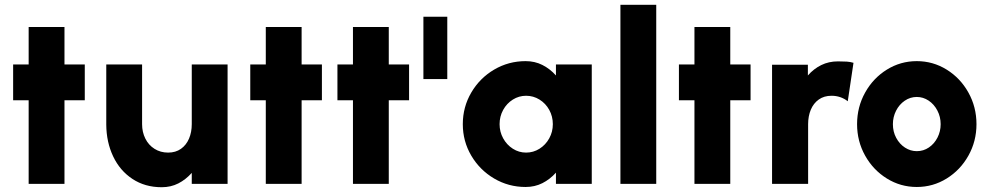

<svg xmlns="http://www.w3.org/2000/svg" viewBox="-20 -770 4139 804"><path d="M250 -350V0H100V-350H35V-500H100V-657H250V-500H335V-350Z M425 -500H575V-250Q575 -217 588.5 -189.8Q602 -162.5 627 -146.8Q652 -131 684 -131Q715.5 -131 737.8 -146.8Q760 -162.5 771.5 -189.5Q783 -216.5 783 -250V-500H933V0H783V-46Q758 -18 726.8 -2Q695.5 14 657 14Q587 14 534.5 -20.8Q482 -55.5 453.8 -115.2Q425.5 -175 425 -248Z M1243 -350V0H1093V-350H1028V-500H1093V-657H1243V-500H1328V-350Z M1608 -350V0H1458V-350H1393V-500H1458V-657H1608V-500H1693V-350Z M1753 -700H1853V-439H1753Z M2458 -500V0H2308V-47Q2283 -19 2251.2 -3Q2219.5 13 2181 13Q2109.5 13 2049.2 -22.5Q1989 -58 1953.5 -118.2Q1918 -178.5 1918 -250Q1918 -322 1953.5 -382.5Q1989 -443 2049.2 -478.5Q2109.5 -514 2181 -514Q2219.5 -514 2251.2 -498Q2283 -482 2308 -454V-500ZM2183 -131Q2213.5 -131 2239.2 -147.2Q2265 -163.5 2280 -190.8Q2295 -218 2295 -250Q2295 -282.5 2280 -309.8Q2265 -337 2239.2 -353Q2213.5 -369 2183 -369Q2153 -369 2127.5 -353Q2102 -337 2087 -309.8Q2072 -282.5 2072 -250Q2072 -218 2087 -190.8Q2102 -163.5 2127.5 -147.2Q2153 -131 2183 -131Z M2578 -750H2728V0H2578Z M3038 -350V0H2888V-350H2823V-500H2888V-657H3038V-500H3123V-350Z M3530 -346Q3500.5 -369 3462 -369Q3430.5 -369 3408.5 -353.2Q3386.5 -337.5 3375.2 -310.5Q3364 -283.5 3364 -250V0H3213V-499H3363V-454Q3387.5 -482 3419 -497.5Q3450.5 -513 3489 -513Q3512 -513 3526.2 -512Q3540.5 -511 3554 -507Z M3819 13Q3751 13 3693.8 -22.5Q3636.5 -58 3602.8 -118.2Q3569 -178.5 3569 -250Q3569 -322 3602.8 -382.5Q3636.5 -443 3693.8 -478.5Q3751 -514 3819 -514Q3887 -514 3944.2 -478.5Q4001.5 -443 4035.2 -382.5Q4069 -322 4069 -250Q4069 -178.5 4035.2 -118.2Q4001.5 -58 3944.2 -22.5Q3887 13 3819 13ZM3819 -137Q3847 -137 3869.8 -152.5Q3892.5 -168 3905.8 -194Q3919 -220 3919 -250Q3919 -281 3905.2 -307.2Q3891.5 -333.5 3868.5 -348.8Q3845.5 -364 3819 -364Q3791.5 -364 3768.5 -348.2Q3745.5 -332.5 3732.2 -306.2Q3719 -280 3719 -250Q3719 -218.5 3732.8 -192.8Q3746.5 -167 3769.5 -152Q3792.5 -137 3819 -137Z"/></svg>

Font: Urbanist
Style: Regular
Weight: 400
Designer: Corey Hu
Foundry: Corey Hu
Version: Version 1.2; befe77262ef67d88f1d94aa3d2e49ef1327b4483